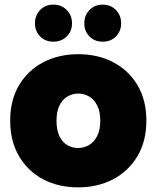

<svg xmlns="http://www.w3.org/2000/svg" viewBox="-20 -802 676 829"><path d="M317 7Q233 7 167 -27.5Q101 -62 62.5 -127Q24 -192 24 -281Q24 -370 62.5 -434.5Q101 -499 167.5 -533.5Q234 -568 318 -568Q402 -568 468.5 -533.5Q535 -499 573.5 -434.5Q612 -370 612 -281Q612 -192 573 -127Q534 -62 467.5 -27.5Q401 7 317 7ZM317 -163Q342 -163 364 -175.5Q386 -188 399.5 -214.5Q413 -241 413 -281Q413 -321 399.5 -347Q386 -373 364.5 -385.5Q343 -398 318 -398Q293 -398 271.5 -385.5Q250 -373 237 -347Q224 -321 224 -281Q224 -241 236.5 -214.5Q249 -188 270.5 -175.5Q292 -163 317 -163ZM210 -622Q176 -622 153.5 -644.5Q131 -667 131 -701Q131 -736 153.5 -759Q176 -782 210 -782Q245 -782 268 -759Q291 -736 291 -701Q291 -667 268 -644.5Q245 -622 210 -622ZM423 -622Q389 -622 366.5 -644.5Q344 -667 344 -701Q344 -736 366.5 -759Q389 -782 423 -782Q458 -782 480.5 -759Q503 -736 503 -701Q503 -667 480.5 -644.5Q458 -622 423 -622Z"/></svg>

Font: Parkinsans Light ExtraBold
Style: Regular
Weight: 800
Version: Version 1.000